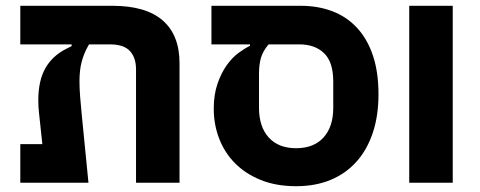

<svg xmlns="http://www.w3.org/2000/svg" viewBox="-20 -630 1654 662"><path d="M50 -133H126L115 -236Q112 -261 112 -283Q112 -352 136.5 -395Q161 -438 209 -462L227 -471V-477H50V-610H368Q483 -610 541 -559.5Q599 -509 599 -412V0H449V-391Q449 -431 428 -454Q407 -477 359 -477H287L283 -470Q269 -445 261.5 -416.5Q254 -388 254 -349Q254 -324 256.5 -294Q259 -264 262 -233L285 0H50Z M709 -610H1017Q1077 -610 1126.5 -591Q1176 -572 1211.5 -533.5Q1247 -495 1266 -438Q1285 -381 1285 -305Q1285 -231 1265.5 -172.5Q1246 -114 1209.5 -73Q1173 -32 1120.5 -10Q1068 12 1001 12Q932 12 879 -9.5Q826 -31 790 -67.5Q754 -104 735.5 -152.5Q717 -201 717 -255Q717 -304 730 -341.5Q743 -379 762 -405.5Q781 -432 803 -448Q825 -464 842 -472V-477H709ZM1001 -119Q1062 -119 1095.5 -156Q1129 -193 1129 -258V-349Q1129 -416 1097.5 -446.5Q1066 -477 1012 -477H906Q886 -453 879.5 -430Q873 -407 873 -375V-259Q873 -193 906.5 -156Q940 -119 1001 -119Z M1391 -610H1541V0H1391Z"/></svg>

Font: IBM Plex Sans Hebrew
Style: Bold
Weight: 700
Designer: Mike Abbink, Paul van der Laan, Pieter van Rosmalen, Yanek Iontef
Foundry: Bold Monday
Version: Version 1.2